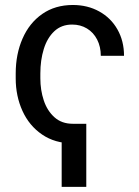

<svg xmlns="http://www.w3.org/2000/svg" viewBox="-20 -557 551 759"><path d="M42.1 -247.2V-266.6Q42.1 -342.9 69.1 -404.5Q96 -466.2 146.9 -501.7Q197.9 -537.3 268 -537.3Q326.3 -537.3 372.4 -511.7Q418.5 -486.2 444.4 -440.4Q470.3 -394.7 470.3 -336.3H378.5Q378.5 -372.2 364 -400.6Q349.4 -428.9 323.7 -444.4Q298 -459.9 265.2 -459.9Q222.7 -459.9 194.6 -433.4Q166.4 -406.8 153 -362.9Q139.5 -319.1 139.5 -266.6V-247.2Q139.5 -201 153 -160.2Q166.4 -119.5 195.1 -93.6Q223.8 -67.7 268 -67.7V9.7Q197.5 9.7 146.4 -25.2Q95.3 -60.1 68.7 -118.8Q42.1 -177.5 42.1 -247.2ZM321.1 181.6H223.8V-67.7H321.1Z"/></svg>

Font: Pretendard Variable
Style: Regular
Weight: 400
Designer: Base glyphs from Inter by Rasmus Andersson; Hangul glyphs from Noto Sans CJK(Source Han Sans) by Jang Soo-young and Kang
Foundry: Kil Hyung-jin
Version: Version 1.100;FEAKit 1.0